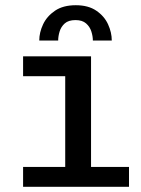

<svg xmlns="http://www.w3.org/2000/svg" viewBox="-20 -716 540 736"><path d="M68.5 0V-76H230V-424H68.5V-500H329V-76H474.5V0ZM270.5 -696Q318.5 -696 349.2 -675Q380 -654 394.2 -622.8Q408.5 -591.5 408.5 -560.5H336Q336 -577 330.2 -595.2Q324.5 -613.5 310 -626.2Q295.5 -639 269.5 -639Q242.5 -639 228.2 -626.2Q214 -613.5 208.5 -595.2Q203 -577 203 -560.5H130.5Q130.5 -591.5 145.2 -622.8Q160 -654 191 -675Q222 -696 270.5 -696Z"/></svg>

Font: Trispace
Style: Regular
Weight: 400
Designer: Tyler Finck
Foundry: Etcetera Type Company
Version: Version 1.210; ttfautohint (v1.8.3)